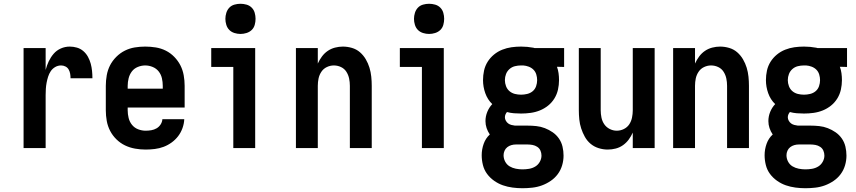

<svg xmlns="http://www.w3.org/2000/svg" viewBox="-20 -785 4540 1018"><path d="M105 0H222V-281Q222 -297 223 -313.5Q224 -330 227 -346Q230 -362 235 -378Q240 -394 249 -407.5Q258 -421 272.5 -429.5Q287 -438 304 -438Q316 -438 327 -432.5Q338 -427 344 -416.5Q350 -406 352 -394Q354 -382 354 -370H470Q470 -390 468 -409.5Q466 -429 461 -447.5Q456 -466 446.5 -483.5Q437 -501 422 -514Q407 -527 388 -532.5Q369 -538 350 -538Q325 -538 302.5 -528Q280 -518 264.5 -500Q249 -482 238.5 -460Q228 -438 222 -414V-530H105Z M752 8Q776 8 800.5 5Q825 2 847.5 -6.5Q870 -15 890 -29.5Q910 -44 924.5 -63Q939 -82 947.5 -105.5Q956 -129 957 -153H841Q840 -138 831.5 -125Q823 -112 810 -104.5Q797 -97 782 -94.5Q767 -92 752 -92Q732 -92 712.5 -99.5Q693 -107 680 -123Q667 -139 662 -159.5Q657 -180 657 -200V-215H959V-330Q959 -358 954 -386Q949 -414 936.5 -438.5Q924 -463 904 -483.5Q884 -504 859 -516.5Q834 -529 806 -533.5Q778 -538 750 -538Q722 -538 694.5 -533.5Q667 -529 642 -516.5Q617 -504 596.5 -483.5Q576 -463 563.5 -438.5Q551 -414 546 -386Q541 -358 541 -330V-200Q541 -172 546 -144Q551 -116 564 -91Q577 -66 597.5 -46Q618 -26 643 -14Q668 -2 696 3Q724 8 752 8ZM843 -315H657V-330Q657 -350 662 -370Q667 -390 679 -406Q691 -422 710.5 -430Q730 -438 750 -438Q770 -438 789.5 -430Q809 -422 821.5 -406Q834 -390 838.5 -370Q843 -350 843 -330Z M1217 0H1333V-530H1100V-430H1217ZM1255 -605Q1271 -605 1287 -610Q1303 -615 1314.5 -626Q1326 -637 1330.5 -653Q1335 -669 1335 -685Q1335 -701 1330.5 -717Q1326 -733 1314.5 -744.5Q1303 -756 1287 -760.5Q1271 -765 1255 -765Q1239 -765 1223 -760.5Q1207 -756 1196 -744.5Q1185 -733 1180 -717Q1175 -701 1175 -685Q1175 -669 1180 -653Q1185 -637 1196 -626Q1207 -615 1223 -610Q1239 -605 1255 -605Z M1549 0H1665V-330Q1665 -350 1669 -369Q1673 -388 1684 -404.5Q1695 -421 1713 -429.5Q1731 -438 1750 -438Q1770 -438 1788 -429.5Q1806 -421 1816.5 -404.5Q1827 -388 1831 -369Q1835 -350 1835 -330V0H1951V-330Q1951 -354 1948.5 -378.5Q1946 -403 1939 -426Q1932 -449 1919.5 -470.5Q1907 -492 1888.5 -508Q1870 -524 1846 -531Q1822 -538 1798 -538Q1777 -538 1756 -532.5Q1735 -527 1717.5 -515Q1700 -503 1687 -485.5Q1674 -468 1665 -448V-530H1549Z M2217 0H2333V-530H2100V-430H2217ZM2255 -605Q2271 -605 2287 -610Q2303 -615 2314.5 -626Q2326 -637 2330.5 -653Q2335 -669 2335 -685Q2335 -701 2330.5 -717Q2326 -733 2314.5 -744.5Q2303 -756 2287 -760.5Q2271 -765 2255 -765Q2239 -765 2223 -760.5Q2207 -756 2196 -744.5Q2185 -733 2180 -717Q2175 -701 2175 -685Q2175 -669 2180 -653Q2185 -637 2196 -626Q2207 -615 2223 -610Q2239 -605 2255 -605Z M2750 213Q2776 213 2802.5 210Q2829 207 2853.5 198Q2878 189 2900 174Q2922 159 2937.5 138Q2953 117 2960.5 91.5Q2968 66 2968 40Q2968 16 2962.5 -7.5Q2957 -31 2943.5 -50.5Q2930 -70 2910.5 -83.5Q2891 -97 2869 -105.5Q2847 -114 2823.5 -116.5Q2800 -119 2776 -119H2724Q2721 -119 2718.5 -119Q2716 -119 2713 -119Q2712 -119 2711.5 -119Q2711 -119 2710 -119Q2701 -120 2691.5 -122.5Q2682 -125 2674.5 -130.5Q2667 -136 2662 -145Q2657 -154 2657 -163Q2657 -171 2660 -178Q2663 -185 2668 -191Q2686 -186 2705 -184.5Q2724 -183 2743 -183Q2768 -183 2793.5 -186.5Q2819 -190 2842.5 -199.5Q2866 -209 2886 -225Q2906 -241 2919.5 -263Q2933 -285 2938.5 -310Q2944 -335 2944 -360Q2944 -379 2941.5 -397Q2939 -415 2933 -431L2971 -430V-530H2815L2808 -532Q2792 -535 2775.5 -536.5Q2759 -538 2743 -538Q2717 -538 2692 -534.5Q2667 -531 2643 -521.5Q2619 -512 2599 -495.5Q2579 -479 2565.5 -457.5Q2552 -436 2546.5 -411Q2541 -386 2541 -360Q2541 -325 2553 -291Q2565 -257 2590 -233Q2573 -215 2563.5 -191.5Q2554 -168 2554 -143Q2554 -124 2560 -106Q2566 -88 2577 -72Q2555 -52 2544.5 -22.5Q2534 7 2534 38Q2534 64 2540.5 90Q2547 116 2562.5 137Q2578 158 2600 173.5Q2622 189 2646.5 197.5Q2671 206 2697.5 209.5Q2724 213 2750 213ZM2750 113Q2733 113 2715 109.5Q2697 106 2682 97Q2667 88 2658.5 72Q2650 56 2650 38Q2650 26 2655 14.5Q2660 3 2669.5 -4.5Q2679 -12 2691 -15.5Q2703 -19 2716 -19Q2718 -19 2720 -19Q2722 -19 2724 -19H2776Q2790 -19 2803.5 -16.5Q2817 -14 2828.5 -6.5Q2840 1 2845.5 13.5Q2851 26 2851 40Q2851 57 2842 73Q2833 89 2818 98Q2803 107 2785.5 110Q2768 113 2750 113ZM2743 -283Q2726 -283 2710 -287Q2694 -291 2681.5 -301.5Q2669 -312 2663 -328Q2657 -344 2657 -360Q2657 -377 2663 -392.5Q2669 -408 2681.5 -419Q2694 -430 2710 -434Q2726 -438 2743 -438H2754Q2769 -437 2783.5 -431.5Q2798 -426 2808.5 -415.5Q2819 -405 2823.5 -390Q2828 -375 2828 -360Q2828 -344 2822.5 -328Q2817 -312 2804.5 -301.5Q2792 -291 2775.5 -287Q2759 -283 2743 -283Z M3202 8Q3224 8 3245 2.5Q3266 -3 3283.5 -15.5Q3301 -28 3313.5 -45Q3326 -62 3335 -82V0H3451V-530H3335V-200Q3335 -181 3331 -161.5Q3327 -142 3316.5 -126Q3306 -110 3288 -101Q3270 -92 3250 -92Q3231 -92 3213 -101Q3195 -110 3184 -126Q3173 -142 3169 -161.5Q3165 -181 3165 -200V-530H3049V-200Q3049 -176 3051.5 -151.5Q3054 -127 3061.5 -104Q3069 -81 3081 -59.5Q3093 -38 3111.5 -22.5Q3130 -7 3154 0.5Q3178 8 3202 8Z M3549 0H3665V-330Q3665 -350 3669 -369Q3673 -388 3684 -404.5Q3695 -421 3713 -429.5Q3731 -438 3750 -438Q3770 -438 3788 -429.5Q3806 -421 3816.5 -404.5Q3827 -388 3831 -369Q3835 -350 3835 -330V0H3951V-330Q3951 -354 3948.5 -378.5Q3946 -403 3939 -426Q3932 -449 3919.5 -470.5Q3907 -492 3888.5 -508Q3870 -524 3846 -531Q3822 -538 3798 -538Q3777 -538 3756 -532.5Q3735 -527 3717.5 -515Q3700 -503 3687 -485.5Q3674 -468 3665 -448V-530H3549Z M4250 213Q4276 213 4302.5 210Q4329 207 4353.5 198Q4378 189 4400 174Q4422 159 4437.5 138Q4453 117 4460.5 91.5Q4468 66 4468 40Q4468 16 4462.5 -7.5Q4457 -31 4443.5 -50.5Q4430 -70 4410.5 -83.5Q4391 -97 4369 -105.5Q4347 -114 4323.5 -116.5Q4300 -119 4276 -119H4224Q4221 -119 4218.5 -119Q4216 -119 4213 -119Q4212 -119 4211.5 -119Q4211 -119 4210 -119Q4201 -120 4191.5 -122.5Q4182 -125 4174.5 -130.5Q4167 -136 4162 -145Q4157 -154 4157 -163Q4157 -171 4160 -178Q4163 -185 4168 -191Q4186 -186 4205 -184.5Q4224 -183 4243 -183Q4268 -183 4293.5 -186.5Q4319 -190 4342.5 -199.5Q4366 -209 4386 -225Q4406 -241 4419.5 -263Q4433 -285 4438.5 -310Q4444 -335 4444 -360Q4444 -379 4441.5 -397Q4439 -415 4433 -431L4471 -430V-530H4315L4308 -532Q4292 -535 4275.5 -536.5Q4259 -538 4243 -538Q4217 -538 4192 -534.5Q4167 -531 4143 -521.5Q4119 -512 4099 -495.5Q4079 -479 4065.5 -457.5Q4052 -436 4046.5 -411Q4041 -386 4041 -360Q4041 -325 4053 -291Q4065 -257 4090 -233Q4073 -215 4063.5 -191.5Q4054 -168 4054 -143Q4054 -124 4060 -106Q4066 -88 4077 -72Q4055 -52 4044.5 -22.5Q4034 7 4034 38Q4034 64 4040.5 90Q4047 116 4062.5 137Q4078 158 4100 173.5Q4122 189 4146.5 197.5Q4171 206 4197.5 209.5Q4224 213 4250 213ZM4250 113Q4233 113 4215 109.5Q4197 106 4182 97Q4167 88 4158.5 72Q4150 56 4150 38Q4150 26 4155 14.5Q4160 3 4169.5 -4.5Q4179 -12 4191 -15.5Q4203 -19 4216 -19Q4218 -19 4220 -19Q4222 -19 4224 -19H4276Q4290 -19 4303.5 -16.5Q4317 -14 4328.5 -6.5Q4340 1 4345.5 13.5Q4351 26 4351 40Q4351 57 4342 73Q4333 89 4318 98Q4303 107 4285.5 110Q4268 113 4250 113ZM4243 -283Q4226 -283 4210 -287Q4194 -291 4181.5 -301.5Q4169 -312 4163 -328Q4157 -344 4157 -360Q4157 -377 4163 -392.5Q4169 -408 4181.5 -419Q4194 -430 4210 -434Q4226 -438 4243 -438H4254Q4269 -437 4283.5 -431.5Q4298 -426 4308.5 -415.5Q4319 -405 4323.5 -390Q4328 -375 4328 -360Q4328 -344 4322.5 -328Q4317 -312 4304.5 -301.5Q4292 -291 4275.5 -287Q4259 -283 4243 -283Z"/></svg>

Font: Iosevka SS09
Style: Bold
Weight: 700
Monospace: yes
Designer: Belleve Invis
Foundry: Belleve Invis
Version: Version 5.2.1; ttfautohint (v1.8.3)